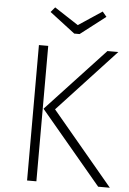

<svg xmlns="http://www.w3.org/2000/svg" viewBox="-59 -923 651 966"><g transform="rotate(5 266.5 -440.0)"><path d="M162 0H115V-684H162ZM224 -369 533 0H474L166 -367L461 -684H516ZM441 -855 314 -757H287L159 -855L180 -880L301 -801L420 -880Z"/></g></svg>

Font: FiraGO ExtraLight
Style: Regular
Weight: 200
Designer: bBox Type
Foundry: bBox Type GmbH
Version: Version 1.001